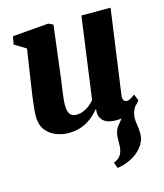

<svg xmlns="http://www.w3.org/2000/svg" viewBox="-120 -657 853 998"><g transform="rotate(-15 306.5 -158.0)"><path d="M388 251 377 219.5Q399 211 409.5 198.5Q420 186 424.5 169Q428 156 428.5 140.5Q429 125 429 106.5Q429 65 448 41.5Q467 18 483 -3L569.5 -49.5Q556 -32 548.5 -13Q541 6 541 26.5Q541 42 544.8 64.8Q548.5 87.5 548.5 109Q548.5 138.5 533.5 163.5Q518.5 188.5 494.5 207.5Q472 225 444.2 236.2Q416.5 247.5 388 251ZM188 10Q158 10 125.8 -1.8Q93.5 -13.5 70.8 -40.8Q48 -68 47 -114.5Q47 -132 48.8 -153Q50.5 -174 53.5 -197.2Q56.5 -220.5 60 -244.5Q63.5 -268.5 67 -291.5L94 -470.5L32 -508.5L40 -551L234 -567L259 -555L226 -288Q223.5 -266.5 220.2 -244.5Q217 -222.5 214.2 -202.2Q211.5 -182 209.8 -165.5Q208 -149 208 -138Q208 -114 213 -99.5Q218 -85 228 -78.2Q238 -71.5 254.5 -71.5Q274 -71.5 291.8 -78.8Q309.5 -86 324.8 -98Q340 -110 351.5 -124L411.5 -563H568.5L505.5 -109.5Q503 -90.5 508.8 -81.8Q514.5 -73 525.5 -73Q534 -73 542.5 -77.2Q551 -81.5 569.5 -95L583.5 -61Q578.5 -52.5 560.8 -35.5Q543 -18.5 514.2 -4.2Q485.5 10 447 10Q406.5 10 385.5 -4Q364.5 -18 359.5 -42Q359 -45 358.5 -48.8Q358 -52.5 358 -56.5Q358 -60.5 358.5 -64.8Q359 -69 359.5 -72.5L357.5 -73.5Q345 -58.5 329.2 -43.8Q313.5 -29 293 -16.8Q272.5 -4.5 246.8 2.8Q221 10 188 10Z"/></g></svg>

Font: Merriweather 20pt Black
Style: Italic
Weight: 900
Italic angle: -7.8°
Version: Version 2.101